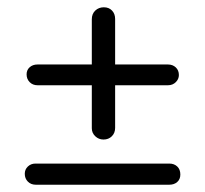

<svg xmlns="http://www.w3.org/2000/svg" viewBox="-20 -507 563 527"><path d="M83 -273Q70 -273 61.5 -281.5Q53 -290 53 -303Q53 -315 61.5 -322.5Q70 -330 83 -330H441Q454 -330 462.5 -322Q471 -314 471 -301Q471 -290 462.5 -281.5Q454 -273 441 -273ZM264 -124Q251 -124 241.5 -133Q232 -142 232 -155V-454Q232 -469 241.5 -478Q251 -487 265 -487Q279 -487 287.5 -478Q296 -469 296 -455V-156Q296 -142 287 -133Q278 -124 264 -124ZM78 0Q65 0 56.5 -8.5Q48 -17 48 -30Q48 -42 56.5 -50Q65 -58 77 -58H445Q458 -58 466.5 -50Q475 -42 475 -28Q475 -15 466.5 -7.5Q458 0 445 0Z"/></svg>

Font: Quicksand Light
Style: Regular
Weight: 400
Version: Version 3.004